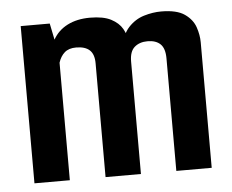

<svg xmlns="http://www.w3.org/2000/svg" viewBox="-41 -525 691 573"><g transform="rotate(-5 304.0 -239.0)"><path d="M40 0V-471H127L137 -422Q152 -449 180.5 -463.5Q209 -478 248 -478Q288 -478 311 -466Q334 -454 344.5 -435.5Q355 -417 357 -396L335 -376Q343 -419 363 -440.5Q383 -462 409.5 -470Q436 -478 461 -478Q508 -478 531.5 -461.5Q555 -445 563 -421.5Q571 -398 571 -376V0H465V-337Q465 -367 451.5 -380Q438 -393 413 -393Q389 -393 374 -380Q359 -367 359 -337V0H253V-341Q253 -368 239.5 -380.5Q226 -393 199 -393Q177 -393 164.5 -382Q152 -371 146 -352V0Z"/></g></svg>

Font: Smooch Sans
Style: Bold
Weight: 700
Designer: Robert E. Leuschke
Foundry: Robert E. Leuschke
Version: Version 1.010